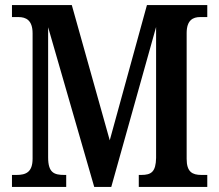

<svg xmlns="http://www.w3.org/2000/svg" viewBox="-20 -734 860 754"><path d="M27 0H240V-47H233C193 -47 169 -55 169 -116V-627L350 0H417L593 -628V-114C592 -59 574 -47 535 -47H525V0H794V-47H771C735 -47 713 -59 713 -110V-604C713 -655 738 -667 766 -667H794V-714H557L411 -183L262 -714H27V-667H52C82 -667 108 -655 108 -603V-111C108 -58 82 -47 45 -47H27Z"/></svg>

Font: Noto Serif Devanagari Condensed SemiBold
Style: Regular
Weight: 600
Width: 3
Designer: Universal Thirst, Indian Type Foundry and the Monotype Design Team
Foundry: Monotype Imaging Inc.
Version: Version 2.004